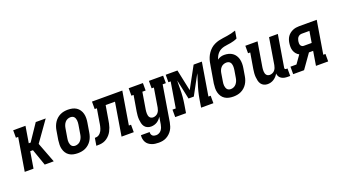

<svg xmlns="http://www.w3.org/2000/svg" viewBox="-69 -1416 4138 2320"><g transform="rotate(-20 2000.0 -256.0)"><path d="M23 0 93 -424H64V-520H222L187 -308H211L354 -520H482L337 -316L297 -260L396 0H280L206 -212H171L136 0Z M706 8Q676 8 648 2Q620 -4 597 -19Q574 -34 559 -57Q544 -80 537 -107Q530 -134 530.5 -163.5Q531 -193 535 -222L555 -342Q559 -367 568 -391.5Q577 -416 591 -438Q605 -460 625 -478Q645 -496 669 -507.5Q693 -519 718 -523.5Q743 -528 767 -528Q797 -528 825 -522Q853 -516 876 -501Q899 -486 914.5 -463Q930 -440 937 -413Q944 -386 943.5 -356.5Q943 -327 938 -298L918 -178Q914 -153 905.5 -128.5Q897 -104 883 -82Q869 -60 849 -42Q829 -24 805 -12.5Q781 -1 755.5 3.5Q730 8 706 8ZM707 -88Q726 -88 745 -96.5Q764 -105 777 -121Q790 -137 797.5 -155.5Q805 -174 808 -193L828 -313Q830 -327 831 -340.5Q832 -354 830.5 -367Q829 -380 825 -392Q821 -404 813 -413.5Q805 -423 792.5 -427.5Q780 -432 766 -432Q747 -432 728 -423.5Q709 -415 696 -399Q683 -383 676 -364.5Q669 -346 666 -327L646 -207Q644 -193 642.5 -179.5Q641 -166 643 -153Q645 -140 649 -128Q653 -116 661 -106.5Q669 -97 681 -92.5Q693 -88 707 -88Z M944 0 960 -96Q973 -96 986.5 -98.5Q1000 -101 1012 -109Q1024 -117 1033.5 -128Q1043 -139 1049.5 -151.5Q1056 -164 1060 -177Q1064 -190 1067.5 -203.5Q1071 -217 1073 -230Q1075 -243 1077 -256L1105 -424H1077V-520H1467L1397 -96H1425V0H1268L1338 -424H1218L1188 -246Q1184 -222 1179.5 -199Q1175 -176 1167 -153Q1159 -130 1147.5 -108Q1136 -86 1119.5 -67Q1103 -48 1082 -33Q1061 -18 1037.5 -10.5Q1014 -3 990.5 -1.5Q967 0 944 0Z M1668 223Q1645 223 1621.5 220Q1598 217 1577 208.5Q1556 200 1538.5 186.5Q1521 173 1510 153.5Q1499 134 1495 111Q1491 88 1494 64H1606Q1604 78 1608 90.5Q1612 103 1620.5 111.5Q1629 120 1642 123.5Q1655 127 1668 127Q1687 127 1705.5 118Q1724 109 1736 93Q1748 77 1754.5 58.5Q1761 40 1764 22L1779 -71Q1769 -54 1754.5 -38.5Q1740 -23 1722.5 -12.5Q1705 -2 1685 3Q1665 8 1646 8Q1621 8 1599 -2Q1577 -12 1563.5 -31Q1550 -50 1544.5 -74Q1539 -98 1537 -122.5Q1535 -147 1537 -172Q1539 -197 1543 -222L1577 -424H1549V-520H1732V-424H1690L1654 -207Q1652 -194 1651 -181Q1650 -168 1650.5 -155Q1651 -142 1654 -130Q1657 -118 1664.5 -108Q1672 -98 1683.5 -93Q1695 -88 1708 -88Q1724 -88 1741.5 -95.5Q1759 -103 1770.5 -116.5Q1782 -130 1788.5 -146.5Q1795 -163 1798 -180L1838 -424H1809V-520H1992V-424H1951L1875 37Q1870 62 1862.5 86Q1855 110 1841 132Q1827 154 1807.5 172Q1788 190 1765 202Q1742 214 1717.5 218.5Q1693 223 1668 223Z M1958 0V-96H2000L2054 -424H2025V-520H2176L2234 -246L2384 -520H2490L2420 -96H2449V0H2291L2308 -104Q2316 -152 2328 -199.5Q2340 -247 2356 -295L2366 -329Q2372 -348 2378.5 -367.5Q2385 -387 2390 -407L2254 -156H2186L2132 -407Q2131 -387 2130.5 -367.5Q2130 -348 2130 -329V-295Q2130 -247 2126 -199.5Q2122 -152 2114 -104L2097 0Z M2706 8Q2676 8 2648 2Q2620 -4 2597 -19Q2574 -34 2559 -57Q2544 -80 2537 -107Q2530 -134 2530.5 -163.5Q2531 -193 2535 -222L2570 -429Q2574 -456 2580 -484Q2586 -512 2597 -539Q2608 -566 2625.5 -591Q2643 -616 2665.5 -636Q2688 -656 2715.5 -669Q2743 -682 2770.5 -689Q2798 -696 2826.5 -699.5Q2855 -703 2883 -707.5Q2911 -712 2939 -718.5Q2967 -725 2995 -735L2979 -639Q2959 -629 2937 -622.5Q2915 -616 2893 -612Q2871 -608 2849.5 -605.5Q2828 -603 2806 -598Q2784 -593 2763 -582.5Q2742 -572 2726 -555Q2710 -538 2699.5 -517.5Q2689 -497 2683 -475Q2702 -491 2724.5 -497.5Q2747 -504 2770 -504Q2799 -504 2826 -497Q2853 -490 2875 -474.5Q2897 -459 2911.5 -436Q2926 -413 2932.5 -386.5Q2939 -360 2939 -331Q2939 -302 2934 -274L2918 -178Q2914 -153 2905.5 -128.5Q2897 -104 2883 -82Q2869 -60 2849 -42Q2829 -24 2805 -12.5Q2781 -1 2755.5 3.5Q2730 8 2706 8ZM2707 -88Q2726 -88 2745 -96.5Q2764 -105 2777 -121Q2790 -137 2797.5 -155.5Q2805 -174 2808 -193L2824 -289Q2826 -303 2827 -316.5Q2828 -330 2827 -343Q2826 -356 2822 -368Q2818 -380 2810 -389.5Q2802 -399 2789.5 -403.5Q2777 -408 2763 -408Q2745 -408 2726.5 -401Q2708 -394 2694.5 -379.5Q2681 -365 2673.5 -347Q2666 -329 2663 -311L2646 -207Q2644 -193 2642.5 -179.5Q2641 -166 2643 -153Q2645 -140 2649 -128Q2653 -116 2661 -106.5Q2669 -97 2681 -92.5Q2693 -88 2707 -88Z M3146 8Q3121 8 3099 -2Q3077 -12 3063.5 -31Q3050 -50 3044.5 -74Q3039 -98 3037 -122.5Q3035 -147 3037 -172Q3039 -197 3043 -222L3077 -424H3049V-520H3206L3154 -207Q3152 -194 3151 -181Q3150 -168 3150.5 -155Q3151 -142 3154 -130Q3157 -118 3164.5 -108Q3172 -98 3183.5 -93Q3195 -88 3208 -88Q3224 -88 3241.5 -95.5Q3259 -103 3270.5 -116.5Q3282 -130 3288.5 -146.5Q3295 -163 3298 -180L3354 -520H3467L3399 -111Q3398 -107 3398.5 -102Q3399 -97 3402 -94Q3405 -91 3409 -89.5Q3413 -88 3418 -88H3434V8H3402Q3380 8 3360 4Q3340 0 3322.5 -11Q3305 -22 3295 -39.5Q3285 -57 3284 -78Q3274 -60 3259 -43.5Q3244 -27 3225.5 -15Q3207 -3 3186.5 2.5Q3166 8 3146 8Z M3475 0V-96H3552L3626 -200Q3604 -211 3588.5 -229.5Q3573 -248 3565 -271Q3557 -294 3556.5 -319.5Q3556 -345 3560 -371Q3563 -391 3570 -411.5Q3577 -432 3589.5 -450Q3602 -468 3620 -482Q3638 -496 3658 -504.5Q3678 -513 3698.5 -516.5Q3719 -520 3740 -520H3967L3897 -96H3925V0H3768L3798 -182H3744L3615 0ZM3711 -278H3814L3838 -424H3739Q3727 -424 3714 -419Q3701 -414 3691.5 -403.5Q3682 -393 3677.5 -380.5Q3673 -368 3670 -355Q3668 -342 3668 -329Q3668 -316 3672.5 -304.5Q3677 -293 3687.5 -285.5Q3698 -278 3711 -278Z"/></g></svg>

Font: Iosevka Curly Slab
Style: Bold Italic
Weight: 700
Italic angle: -9°
Monospace: yes
Designer: Belleve Invis
Foundry: Belleve Invis
Version: Version 22.1.2; ttfautohint (v1.8.4)